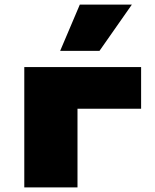

<svg xmlns="http://www.w3.org/2000/svg" viewBox="-20 -810 670 830"><path d="M550 -790 410 -590H240L325 -790ZM590 -520V-340H315V0H85V-520Z"/></svg>

Font: Imperial One
Style: Regular
Weight: 400
Designer: Jovanny Lemonad
Foundry: Jovanny Lemonad
Version: Version 1.000